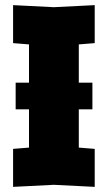

<svg xmlns="http://www.w3.org/2000/svg" viewBox="-20 -724 420 748"><path d="M31 4V-144L93 -149V-551L31 -556V-704L190 -696L349 -704V-556L287 -551V-149L349 -144V4L190 -4ZM41 -298V-402H340V-298Z"/></svg>

Font: Tektur SemiCondensed ExtraBold
Style: Regular
Weight: 800
Width: 4
Designer: Adam Jagosz
Foundry: Adam Jagosz
Version: Version 1.005;gftools[0.9.30]